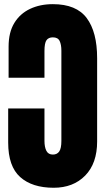

<svg xmlns="http://www.w3.org/2000/svg" viewBox="-20 -887 514 915"><path d="M235.8 7.8Q133.3 7.8 76.2 -43.2Q19 -94.2 19 -207.5V-370.1H191.9V-215.3Q191.9 -186.5 200.9 -168.5Q210 -150.4 231.9 -150.4Q252 -150.4 262.2 -165Q272.5 -179.7 272.5 -215.3V-645.5Q272.5 -674.3 264.2 -691.7Q255.9 -709 231.9 -709Q211.4 -709 201.7 -695.6Q191.9 -682.1 191.9 -643.6V-516.6H21V-665Q21 -732.9 48.3 -777.6Q75.7 -822.3 123.3 -844.7Q170.9 -867.2 231.9 -867.2Q343.8 -867.2 393.3 -800.8Q442.9 -734.4 442.9 -609.4V-212.9Q442.9 -108.4 386 -50.3Q329.1 7.8 235.8 7.8Z"/></svg>

Font: webenart
Style: Regular
Weight: 400
Designer: Vernon Adams
Foundry: Vernon Adams
Version: Version 2.116; ttfautohint (v1.8.3)